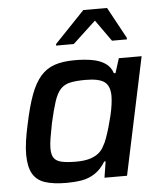

<svg xmlns="http://www.w3.org/2000/svg" viewBox="-53 -777 695 831"><g transform="rotate(-5 294.5 -361.5)"><path d="M204 8Q146 8 109.5 -4Q73 -16 56 -46.5Q39 -77 39 -130Q39 -155 43.5 -187.5Q48 -220 57 -260Q73 -337 91.5 -386.5Q110 -436 135.5 -465Q161 -494 197 -506Q233 -518 284 -518Q326 -518 359.5 -512Q393 -506 416 -490.5Q439 -475 448 -447H455L475 -510H574L466 0H368L379 -70H373Q353 -37 326 -19.5Q299 -2 268 3Q237 8 204 8ZM252 -80Q286 -80 309 -86.5Q332 -93 348 -105Q364 -117 374 -137Q382 -150 389.5 -171Q397 -192 404 -216Q411 -240 417 -265Q423 -290 426 -312.5Q429 -335 429 -350Q429 -393 405.5 -411Q382 -429 323 -429Q283 -429 257 -423.5Q231 -418 214.5 -400.5Q198 -383 186.5 -348Q175 -313 162 -255Q155 -219 150.5 -192.5Q146 -166 146 -147Q146 -118 156.5 -104Q167 -90 190.5 -85Q214 -80 252 -80ZM209 -588 210 -595 340 -731H443L517 -595V-588H452L386 -681L286 -588Z"/></g></svg>

Font: Saira Thin Medium
Style: Italic
Weight: 500
Italic angle: -12°
Version: Version 1.101